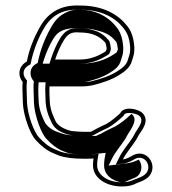

<svg xmlns="http://www.w3.org/2000/svg" viewBox="-20 -518 619 692"><path d="M266.1 -401H266.5C312.1 -401 339.6 -387.4 360 -363.7C360.2 -363.1 361.5 -359.4 362.1 -357.4L364.3 -344.1C365.4 -341.2 362.1 -335.9 361 -333.2C338.8 -318.1 306.9 -303.5 268.7 -303.5L178.8 -303.5C186.1 -326.4 197.4 -351.8 208.5 -370.4C221.7 -392 233.5 -404.4 266.1 -401ZM270 -498C191.9 -502.2 147.8 -465.9 120.9 -415.3C102.7 -382.6 84.8 -339.5 76.8 -296.3C62.6 -288.8 50 -274.1 50 -254.4C50 -242.7 54 -231.9 61.7 -222.8C60.7 -213.7 60.4 -202.7 61 -191.9C61 -182 61.3 -171.9 62 -160.8C62 -124.7 71 -91.3 80.5 -66.1C86.9 -49.1 96.2 -26.6 110 -12.1C126.8 6.1 147 24 172.7 34.4L192 42.4C216 51 247.3 54 278.3 54H298.5C304.9 54 309.8 53.8 317.1 53C315.9 59.7 315.1 68.8 315.1 77.5C315.1 126.2 367.1 154 417.5 154C443.3 154 454.9 151.1 474.5 141.4C494.4 133.7 518.7 125.6 527.1 100.4C539.8 62.2 501.9 19 458.9 41.9C448.1 48.1 436 55.1 422.8 56.7C434.1 33.5 456.3 8.8 471 -14.7L481 -32.8C488.8 -45.7 520.5 -80.4 495.1 -109C479.9 -126.1 425.9 -137.2 413.3 -109.9C400.4 -97.7 377.8 -79 363 -71.1L348.3 -64.2C335.4 -58.1 323.1 -51.7 310.2 -44.4C310.2 -44.4 308.6 -43.9 306.8 -43H279.3C266.8 -43 250.7 -44.5 237.9 -45.8C216.7 -50 188 -63.8 180.1 -81.6C168.5 -106.7 159 -128.4 159 -163V-163.2L159 -163.4C158.3 -173.5 158 -183.9 158 -194.5C158 -198.8 158 -200.7 158.4 -206.5H268.7C285.6 -206.5 300.2 -207.8 313.3 -210.6C348.4 -219.2 381.7 -230.1 409.6 -247.7C429.4 -260.1 449.2 -274.3 455.8 -299.8C458.3 -309.9 463.6 -319.3 464 -336.4C464.6 -343.3 464.3 -352.2 462.9 -360.2L460.9 -374C456.5 -395.2 449.6 -412 435.3 -428.1C402.5 -468.7 347.5 -498 270 -498ZM266.9 -416C227.7 -419.6 209.9 -401.5 195.7 -378.1C183.7 -358.3 172.2 -332.1 164.5 -308.1L158.2 -288.5L268.7 -288.5C313.5 -288.5 347.9 -306.2 373.4 -323.4C374.7 -326.9 380.4 -336.1 379.5 -344.3L376.8 -360.8C375.4 -365.4 374.3 -368.3 373.2 -371.4C357.5 -389.6 340.6 -403.7 311.9 -410.2C297.4 -415.1 283.4 -416 266.9 -416ZM76 -191.9V-192.3C75.2 -205 76 -216.9 77.3 -227.6C71 -235.1 65 -243.3 65 -254.4C65 -271.1 77.5 -279.7 90.2 -286.5C98.5 -331 115 -374 134 -408.2C159.2 -455.3 197.4 -486.9 269.6 -483H270C343.7 -483 393.8 -455.5 423.6 -418.6C435.6 -403.9 442 -391 446.1 -371.4L448.1 -357.8C449.3 -350.8 449.5 -343 449 -337.2L449 -336.7C448.7 -322.7 444.5 -316.4 441.2 -303.5C436.3 -284.3 421.4 -272.7 401.7 -260.4C376 -244.2 343.9 -233.5 309.9 -225.2C298.6 -222.8 284.7 -221.5 268.7 -221.5H144.3L143.4 -207.4C143.1 -201.6 143 -198.9 143 -194.5C143 -183.7 143.4 -172.5 144 -162.8C144.3 -123.6 154.8 -100.5 166.4 -75.4C177.8 -49.8 207 -36.6 234.9 -31.1C247.7 -28.6 265.5 -28 279.3 -28H310.1C312.1 -28.9 314.7 -30.1 316.5 -30.7C329.5 -38.1 341.9 -44.6 354.7 -50.6L369.8 -57.7C388.4 -67.7 411.1 -87.2 425.7 -101L426.9 -103.7C433.1 -117.1 474.6 -109.5 483.9 -99C499.3 -81.7 479.7 -59.7 468 -40.3L458 -22.3C443.7 0.4 422.1 24 409.4 50.1L397.3 74.9L424.7 71.6C441.7 69.5 455.9 60.9 466.1 55.1C496.5 38.9 521.6 69.6 512.9 95.6C507.2 112.7 490.5 119.2 469.2 127.4C448.9 135.1 443.8 139 417.5 139C370.3 139 330.1 113.4 330.1 77.5C330.1 69.7 330.8 61.2 331.8 55.7L335.4 36L315.5 38.1C308.5 38.8 304.5 39 298.5 39H278.3C248.4 39 217.9 35.6 197.4 28.4L178.4 20.5C155.5 11.3 137.2 -4.7 120.9 -22.4C109.8 -34.1 100.8 -54.8 94.5 -71.4C85.5 -95.5 77 -127.2 77 -160.8V-161.2C76.3 -172.2 76 -182.2 76 -191.9ZM271 -416C289.4 -415.8 311.9 -414.1 331.6 -407.9C370.3 -398.6 384.8 -383.8 399.2 -367C399.9 -365.2 401 -362 402 -358.7L404.2 -345.5C406.3 -337.5 400.8 -331.5 399.6 -328.4C374.8 -311.5 337.8 -288.5 268.7 -288.5L133.7 -288.5L139.1 -305.3C146.6 -328.7 157.9 -354.4 169.5 -373.7C179.2 -389.5 193.9 -421.4 271 -416ZM101.9 -224.9C100.9 -215 100.3 -204 101 -192.1C101 -181.8 101.3 -172.5 102 -161C102 -125.4 110.8 -93 120.1 -68.2C126.4 -51.5 136 -29.4 147.7 -17.1C164.2 0.7 183.9 16.9 202.2 24.3L220.6 31.9C234.8 36.7 254.2 39 278.3 39H298.5C302.2 39 301.3 39.1 306.4 38.6L360.8 32.9L357 54C355.9 60.3 355.1 69.2 355.1 77.5C355.1 125.5 407.9 139 417.5 139C430.1 139 425.6 140.8 442.6 132.3C463.3 122.1 479.4 122.6 487.4 98.5C492.4 83.7 488.4 67.7 479.8 57.1C472.1 61 460 67.9 435.2 70.9L371.4 78.7L383.5 54C395.5 29.3 417.6 4.9 431.9 -17.9L441.9 -35.9C450.6 -50.4 481.5 -89.9 452.9 -107.7C452.6 -107.1 452.3 -106.4 452 -105.8C437.3 -92 415.6 -73.1 395.1 -62.1L379.5 -54.8C366.9 -48.9 354.2 -42.1 341 -34.7L338 -33.6L326 -28H279.3C258.8 -28 241 -30 227.6 -31.3C208.8 -33.2 192.3 -40.9 187.4 -42.4C168.1 -48.5 147.4 -63.9 140.6 -79.1C129.1 -104.1 119 -127.3 119 -163C118.3 -173.3 118 -183.7 118 -194.5C118 -198.8 118.1 -201.1 118.4 -206.9L119.3 -221.5H268.7C279.6 -221.5 286.4 -222.2 292.6 -223.5C323.1 -231 351.1 -240.2 375.3 -255.4C394 -267.1 410 -278.2 416 -301.2C418.9 -312.6 423.6 -320.4 424 -336.7C424.6 -343.5 424.3 -351.7 423 -359.3L421 -373C416.7 -393.4 410.3 -408.7 397.2 -423.5C364.5 -463.9 316.5 -483 270 -483H267.1C252.2 -483.8 238 -482.6 220.7 -474.3C193 -461.3 177.6 -445.2 160.1 -412.3C141.4 -378.7 124.2 -335.4 115.9 -291.1C105.1 -285.4 90 -276.5 90 -254.4C90 -242.3 95.2 -232.8 101.9 -224.9Z"/></svg>

Font: HoneyBee
Style: Blur
Weight: 700
Foundry: Cannot Into Space Fonts
Version: Version 0.89